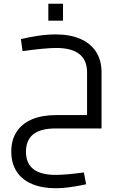

<svg xmlns="http://www.w3.org/2000/svg" viewBox="-20 -683 620 1021"><path d="M426 234 438 297Q391 307 351.5 312.5Q312 318 277 318Q204 318 150.5 295.5Q97 273 68.5 229Q40 185 40 123Q40 61 68.5 17.5Q97 -26 150.5 -48.5Q204 -71 278 -71H443V0H278Q195 0 156.5 31.5Q118 63 118 124Q118 184 156.5 215.5Q195 247 277 247Q302 247 338 244Q374 241 426 234ZM100 -411 91 -475Q132 -485 181 -492.5Q230 -500 276 -500Q352 -500 406.5 -476.5Q461 -453 490.5 -408Q520 -363 520 -298V0H443V-298Q443 -363 402 -395.5Q361 -428 278 -428Q252 -428 203 -423.5Q154 -419 100 -411ZM237 -573V-663H315V-573Z"/></svg>

Font: Cairo
Style: Regular
Weight: 400
Designer: Mohamed Gaber, Accademia di Belle Arti di Urbino
Foundry: Kief Type Foundry, Accademia di Belle Arti di Urbino
Version: Version 3.120